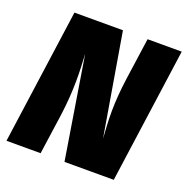

<svg xmlns="http://www.w3.org/2000/svg" viewBox="-125 -813 906 930"><g transform="rotate(20 328.0 -348.0)"><path d="M656 -696H480L450 -484C431 -348 435 -268 442 -169L353 -696H103L6 0H182L211 -205C230 -344 225 -440 220 -527L305 0H559Z"/></g></svg>

Font: Fira Sans Heavy
Style: Italic
Weight: 900
Italic angle: -8°
Designer: bBox Type GmbH & Carrois Corporate GbR & Edenspiekermann AG
Foundry: bBox Type GmbH & Carrois Corporate GbR & Edenspiekermann AG
Version: Version 4.301;PS 004.301;hotconv 1.0.88;makeotf.lib2.5.64775